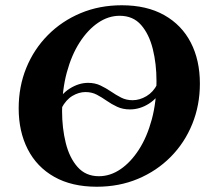

<svg xmlns="http://www.w3.org/2000/svg" viewBox="-20 -700 804 730"><path d="M474 -284Q447 -284 425.5 -294Q404 -304 385.5 -317Q367 -330 348 -340Q329 -350 305 -350Q280 -350 255.5 -335.5Q231 -321 214 -289L195 -304Q211 -342 245.5 -363.5Q280 -385 315 -385Q341 -385 362 -375Q383 -365 402 -352Q421 -339 440.5 -329Q460 -319 484 -319Q511 -319 537 -334.5Q563 -350 578 -380L597 -365Q581 -328 546.5 -306Q512 -284 474 -284ZM443 -680Q538 -680 604.5 -642.5Q671 -605 705.5 -538Q740 -471 740 -382Q740 -300 711 -228.5Q682 -157 629 -103.5Q576 -50 504.5 -20Q433 10 348 10Q253 10 186.5 -27.5Q120 -65 85.5 -132.5Q51 -200 51 -288Q51 -371 80 -442Q109 -513 162 -566.5Q215 -620 286.5 -650Q358 -680 443 -680ZM356 -30Q399 -30 438 -56.5Q477 -83 508 -131Q539 -179 557 -245.5Q575 -312 575 -392Q575 -457 561 -513.5Q547 -570 516.5 -605Q486 -640 435 -640Q392 -640 353 -613.5Q314 -587 283 -539Q252 -491 234 -424.5Q216 -358 216 -278Q216 -213 230 -156.5Q244 -100 275 -65Q306 -30 356 -30Z"/></svg>

Font: Brygada 1918
Style: Bold Italic
Weight: 700
Italic angle: -8°
Designer: Mateusz Machalski | Borys Kosmynka | Przemek Hoffer
Foundry: NIEPODLEGLA 2018
Version: Version 3.006